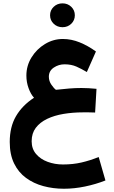

<svg xmlns="http://www.w3.org/2000/svg" viewBox="-20 -798 688 1155"><path d="M281.2 -706.1Q281.2 -736.3 303 -757.1Q324.7 -777.8 356 -777.8Q387.2 -777.8 408.7 -757.1Q430.2 -736.3 430.2 -706.1Q430.2 -675.8 408.7 -655Q387.2 -634.3 356 -634.3Q324.7 -634.3 303 -655Q281.2 -675.8 281.2 -706.1ZM560.5 -263.7 552.2 -121.1Q530.3 -122.1 513.4 -122.1Q496.6 -122.1 480 -122.1Q418.5 -122.1 362.5 -112.8Q306.6 -103.5 263.4 -82.8Q220.2 -62 195.3 -29.1Q170.4 3.9 170.4 51.8Q170.4 97.2 197 128.4Q223.6 159.7 266.6 175.5Q309.6 191.4 358.9 191.4Q418.9 191.4 470.5 179.4Q522 167.5 573.7 146.5L614.3 287.6Q556.2 310.5 491.2 324Q426.3 337.4 364.3 337.4Q299.3 337.4 240.7 321.5Q182.1 305.7 136.5 272.2Q90.8 238.8 64.7 185.1Q38.6 131.3 38.6 56.2Q38.6 -34.7 76.2 -99.1Q113.8 -163.6 184.6 -210Q165 -231.4 151.9 -267.6Q138.7 -303.7 138.7 -343.3Q138.7 -402.8 169.7 -452.9Q200.7 -502.9 250.7 -533.2Q300.8 -563.5 358.4 -563.5Q409.2 -563.5 459.2 -543.2Q509.3 -522.9 557.1 -488.3L502.4 -364.7Q471.2 -383.3 440.2 -397.2Q409.2 -411.1 368.2 -411.1Q333 -411.1 303.5 -391.4Q273.9 -371.6 273.9 -336.4Q273.9 -310.5 289.1 -288.6Q304.2 -266.6 316.4 -257.8Q359.9 -262.7 396.2 -265.6Q432.6 -268.6 469.7 -268.6Q512.2 -268.6 560.5 -263.7Z"/></svg>

Font: Vazirmatn RD Black
Style: Regular
Weight: 900
Designer: Saber Rastikerdar
Foundry: Saber Rastikerdar
Version: Version 32.102